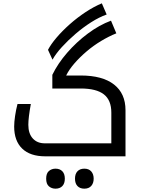

<svg xmlns="http://www.w3.org/2000/svg" viewBox="-20 -938 848 1152"><path d="M252 0Q161 0 113 -46.5Q65 -93 65 -179Q65 -205 70.5 -242.5Q76 -280 85 -314H165Q150 -232 150 -189Q150 -137 176.5 -107.5Q203 -78 249 -78H648V-262Q648 -337 603 -372Q558 -407 464 -407H294V-489Q327 -557 383 -621.5Q439 -686 507.5 -737Q576 -788 646 -814L678 -738Q633 -720 586.5 -692Q540 -664 499 -629Q458 -594 426 -557Q394 -520 377 -485H464Q595 -485 664 -431Q733 -377 733 -277V0ZM268 -639Q285 -672 319 -712Q353 -752 398 -792Q443 -832 493 -865Q543 -898 591 -918L620 -851Q575 -835 527 -804.5Q479 -774 433.5 -735Q388 -696 351.5 -656Q315 -616 295 -580ZM313 194Q290 194 273.5 180Q257 166 257 134Q257 102 273.5 88Q290 74 313 74Q339 74 354 89.5Q369 105 369 134Q369 163 354 178.5Q339 194 313 194ZM486 194Q460 194 445 178.5Q430 163 430 134Q430 105 445 89.5Q460 74 486 74Q513 74 527.5 90.5Q542 107 542 134Q542 161 527.5 177.5Q513 194 486 194Z"/></svg>

Font: Noto Kufi Arabic
Style: Regular
Weight: 400
Designer: Monotype Design Team, David Williams, Khaled Hosny
Foundry: Google LLC
Version: Version 2.109; ttfautohint (v1.8.4.7-5d5b)